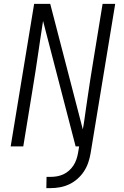

<svg xmlns="http://www.w3.org/2000/svg" viewBox="-20 -755 640 990"><path d="M219 215 220 157H241Q258 157 274.5 154Q291 151 306.5 144Q322 137 335.5 125Q349 113 358.5 98.5Q368 84 373.5 68Q379 52 382 36L388 0H370L202 -647Q198 -621 194 -594.5Q190 -568 186 -542L178 -487Q171 -439 163.5 -390.5Q156 -342 148 -294L100 0H35L156 -735H239L407 -88Q412 -114 415.5 -140.5Q419 -167 423 -193L431 -248Q438 -296 445.5 -344.5Q453 -393 461 -441L509 -735H574L447 36Q443 60 435 83.5Q427 107 413 128.5Q399 150 379 167.5Q359 185 336.5 195.5Q314 206 289.5 210.5Q265 215 241 215Z"/></svg>

Font: Iosevka Light Extended Oblique
Style: Regular
Weight: 300
Width: 7
Italic angle: -9°
Monospace: yes
Designer: Belleve Invis
Foundry: Belleve Invis
Version: Version 32.5.0; ttfautohint (v1.8.4)